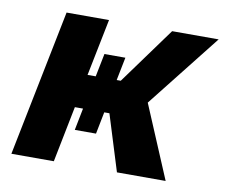

<svg xmlns="http://www.w3.org/2000/svg" viewBox="-65 -617 814 695"><g transform="rotate(10 342.5 -269.0)"><path d="M18 0 126 -538H282L240 -329H270L287 -414H364L347 -329H362L514 -538H685L472 -268L585 0H406L342 -206H323L307 -125H229L245 -206H215L174 0Z"/></g></svg>

Font: Montserrat
Style: Bold Italic
Weight: 700
Italic angle: -11.3°
Designer: Julieta Ulanovsky
Foundry: Julieta Ulanovsky
Version: Version 9.000; ttfautohint (v1.8.4.7-5d5b)